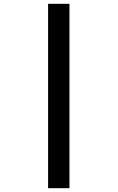

<svg xmlns="http://www.w3.org/2000/svg" viewBox="-20 -843 616 1006"><path d="M232 143H344V-823H232Z"/></svg>

Font: Iosevka Sparkle Semibold
Style: Regular
Weight: 600
Designer: Belleve Invis
Foundry: Belleve Invis
Version: Version 4.5.0; ttfautohint (v1.8.3)